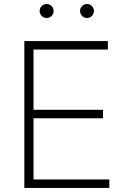

<svg xmlns="http://www.w3.org/2000/svg" viewBox="-20 -931 626 951"><path d="M100.6 0V-727.5H514.2V-685.5H146V-387.2H490.2V-345.2H146V-42H521.5V0ZM411.1 -841.8Q397 -841.8 386.7 -852.1Q376.5 -862.3 376.5 -876.5Q376.5 -891.1 386.7 -901.1Q397 -911.1 411.1 -911.1Q425.3 -911.1 435.3 -900.9Q445.3 -890.6 445.3 -876.5Q445.3 -862.3 435.3 -852.1Q425.3 -841.8 411.1 -841.8ZM210.9 -841.8Q196.8 -841.8 186.5 -852.1Q176.3 -862.3 176.3 -876.5Q176.3 -891.1 186.5 -901.1Q196.8 -911.1 210.9 -911.1Q225.6 -911.1 235.6 -900.9Q245.6 -890.6 245.6 -876.5Q245.6 -862.3 235.6 -852.1Q225.6 -841.8 210.9 -841.8Z"/></svg>

Font: Inter 17pt ExtraLight
Style: Regular
Weight: 250
Version: Version 4.001;git-66647c0bb